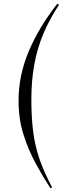

<svg xmlns="http://www.w3.org/2000/svg" viewBox="-20 -818 347 1035"><path d="M80 -275Q80 -411 135 -541.5Q190 -672 289 -798L298 -792Q247 -715 214 -636.5Q181 -558 165 -471Q149 -384 149 -281Q149 -187 158.5 -110.5Q168 -34 192.5 38Q217 110 261 192L252 197Q211 134 171.5 61.5Q132 -11 106 -94.5Q80 -178 80 -275Z"/></svg>

Font: Literata 72pt Light
Style: Italic
Weight: 300
Italic angle: -2°
Designer: Latin by Veronika Burian and Jose Scaglione. Greek by Irene Vlachou. Cyrillic by Vera Evstafieva
Foundry: TypeTogether
Version: Version 3.002